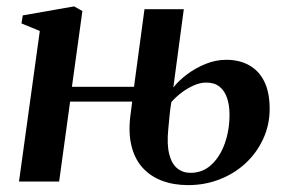

<svg xmlns="http://www.w3.org/2000/svg" viewBox="-20 -554 870 586"><path d="M554 11Q510 11 474.2 -2.5Q438.5 -16 414.2 -43.2Q390 -70.5 380.5 -112Q371 -153.5 379 -209L383.5 -244H194L160.5 0H38L101.5 -459.5L45.5 -482.5L49.5 -507L206 -534.5L231.5 -520.5L199.5 -289H389L421 -526H541L509 -287Q525 -307.5 550.5 -326.8Q576 -346 607.2 -358.8Q638.5 -371.5 670.5 -371.5Q710.5 -371.5 740.2 -355Q770 -338.5 786.5 -305.5Q803 -272.5 803 -221.5Q803 -173 783.5 -130.5Q764 -88 730 -56.2Q696 -24.5 650.8 -6.8Q605.5 11 554 11ZM561.5 -26.5Q598.5 -26.5 625 -51Q651.5 -75.5 666 -116Q680.5 -156.5 680.5 -204Q680.5 -233 673 -255Q665.5 -277 650 -289.5Q634.5 -302 609 -302Q591 -302 571.2 -293.2Q551.5 -284.5 533.8 -271Q516 -257.5 503 -242.5Q500 -225 497.8 -204.2Q495.5 -183.5 493.5 -159Q489 -113 496.5 -83.5Q504 -54 521 -40.2Q538 -26.5 561.5 -26.5Z"/></svg>

Font: Merriweather 96pt SemiBold
Style: Italic
Weight: 600
Italic angle: -7.8°
Version: Version 2.101